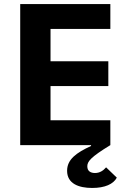

<svg xmlns="http://www.w3.org/2000/svg" viewBox="-20 -718 640 950"><path d="M80 0H430L431 4C357 38 312 71 312 127C312 191 370 212 436 212C499 212 541 193 558 161L505 110C491 126 474 138 450 138C430 138 412 130 412 105C412 81 428 60 526 0V-123H230V-292H516V-415H230V-575H526V-698H80Z"/></svg>

Font: IBM Plex Mono
Style: Bold
Weight: 700
Monospace: yes
Designer: Mike Abbink, Paul van der Laan, Pieter van Rosmalen
Foundry: Bold Monday
Version: Version 2.004